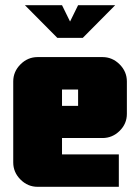

<svg xmlns="http://www.w3.org/2000/svg" viewBox="-20 -720 540 740"><path d="M76 -700H219L250 -637L281 -700H424L299 -574H201ZM281 -312V-375H219V-312ZM469 -281Q469 -243 441 -215.5Q413 -188 375 -188H219V-125H438V0H125Q87 0 59 -28Q31 -56 31 -94V-406Q31 -444 59 -472Q87 -500 125 -500H375Q413 -500 441 -472Q469 -444 469 -406Z"/></svg>

Font: CostaRica
Style: Normal
Weight: 900
Version: Version 1.3